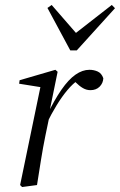

<svg xmlns="http://www.w3.org/2000/svg" viewBox="-20 -745 483 773"><path d="M167 -246 160 -279H168Q199 -343 227.5 -384Q256 -425 284 -444.5Q312 -464 340 -464Q358 -464 373.5 -457Q389 -450 396 -430Q395 -410 381 -396Q367 -382 344 -382Q328 -382 313.5 -390.5Q299 -399 283 -415L271 -427L295 -429V-423Q274 -409 252 -383Q230 -357 208.5 -322Q187 -287 167 -246ZM61 0 144 -401 157 -392 57 -408 59 -422 203 -464 212 -456 176 -280 178 -272 163 -200Q153 -151 145 -101Q137 -51 129 0L69 8ZM188 -725 308 -587H253L430 -725L443 -712L289 -542H263L171 -713Z"/></svg>

Font: Source Serif 4 60pt
Style: Italic
Weight: 400
Italic angle: -12°
Version: Version 4.004;hotconv 1.0.116;makeotfexe 2.5.65601